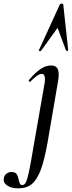

<svg xmlns="http://www.w3.org/2000/svg" viewBox="-122 -752 392 1047"><path d="M-102 229Q-102 209 -89.5 197.5Q-77 186 -60 186Q-39 186 -31.5 197Q-24 208 -20 228Q-17 243 -13 250Q-9 257 0 257Q12 257 20 240Q28 223 36.5 182.5Q45 142 60 52L121 -297Q123 -306 123 -321Q123 -349 106 -349Q83 -349 44 -307Q43 -306 41 -306Q38 -306 35.5 -309.5Q33 -313 36 -316Q71 -357 99.5 -376Q128 -395 156 -395Q178 -395 188 -383Q198 -371 198 -346Q198 -326 194 -306L137 27Q120 122 100 175Q80 228 51.5 251.5Q23 275 -22 275Q-58 275 -80 261.5Q-102 248 -102 229ZM238 -477 192 -600 101 -474Q100 -473 97 -473Q94 -473 91.5 -474.5Q89 -476 90 -478L204 -727Q207 -732 215 -732Q223 -732 223 -727L250 -478Q250 -475 244.5 -474.5Q239 -474 238 -477Z"/></svg>

Font: Cormorant Infant SemiBold
Style: Italic
Weight: 600
Italic angle: -10°
Designer: Christian Thalmann (Catharsis Fonts)
Foundry: Catharsis Fonts
Version: Version 4.000